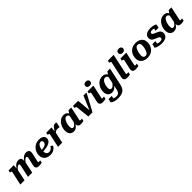

<svg xmlns="http://www.w3.org/2000/svg" viewBox="620 -3100 5664 5664"><g transform="rotate(-45 3451.5 -268.5)"><path d="M26 0H202L285 -392H278L294 -540H75L60 -468L69 -466Q86 -463 98 -458.5Q110 -454 116 -448Q122 -442 120 -433ZM888 -222 916 -345Q923 -375 927 -400Q931 -425 931 -447Q931 -478 917.5 -501.5Q904 -525 878 -538Q852 -551 814 -551Q759 -551 715.5 -526.5Q672 -502 634.5 -458.5Q597 -415 560 -358L566 -304Q595 -348 620.5 -380.5Q646 -413 670.5 -430.5Q695 -448 718 -448Q737 -448 744 -438Q751 -428 751 -411Q751 -399 748.5 -384Q746 -369 740 -347L713 -232Q703 -191 697.5 -165Q692 -139 689.5 -122Q687 -105 687 -91Q687 -59 701 -37.5Q715 -16 740.5 -5.5Q766 5 800 5Q825 5 847.5 3Q870 1 891 -3Q912 -7 929 -10L945 -91Q939 -91 929.5 -89.5Q920 -88 910 -87Q900 -86 889 -86Q876 -86 869.5 -91Q863 -96 863 -108Q863 -115 866 -129Q869 -143 874.5 -165.5Q880 -188 888 -222ZM346 0H522L595 -337Q596 -346 597.5 -362Q599 -378 599.5 -396Q600 -414 600.5 -428.5Q601 -443 601 -450Q601 -481 589 -503.5Q577 -526 553 -538.5Q529 -551 492 -551Q437 -551 394 -526.5Q351 -502 314.5 -459Q278 -416 241 -358L246 -304Q275 -348 301 -380.5Q327 -413 351.5 -430.5Q376 -448 400 -448Q419 -448 425.5 -439Q432 -430 432 -414Q432 -403 429.5 -387Q427 -371 422 -349Z M1278 13Q1198 13 1140.5 -14.5Q1083 -42 1052 -93.5Q1021 -145 1021 -215Q1021 -281 1044 -341.5Q1067 -402 1110 -449Q1153 -496 1214.5 -523.5Q1276 -551 1352 -551Q1418 -551 1461.5 -531.5Q1505 -512 1526.5 -480Q1548 -448 1548 -407Q1548 -357 1521 -320.5Q1494 -284 1441 -260Q1388 -236 1311 -223.5Q1234 -211 1134 -208L1138 -272Q1208 -274 1258 -282.5Q1308 -291 1339 -306.5Q1370 -322 1385 -346.5Q1400 -371 1400 -405Q1400 -425 1393.5 -439Q1387 -453 1373 -460.5Q1359 -468 1337 -468Q1305 -468 1278.5 -449Q1252 -430 1233.5 -396Q1215 -362 1205 -316.5Q1195 -271 1195 -217Q1195 -167 1208 -135.5Q1221 -104 1246.5 -89.5Q1272 -75 1310 -75Q1345 -75 1372 -89Q1399 -103 1420 -126Q1441 -149 1457 -175L1521 -129Q1498 -87 1463.5 -54.5Q1429 -22 1383 -4.5Q1337 13 1278 13Z M1598 0H1774L1853 -369L1847 -370L1866 -540H1647L1632 -468L1641 -466Q1658 -463 1670 -458.5Q1682 -454 1688 -448Q1694 -442 1692 -433ZM2076 -541Q2072 -544 2059.5 -547Q2047 -550 2027 -550Q1993 -550 1966.5 -535Q1940 -520 1916.5 -491.5Q1893 -463 1869.5 -423Q1846 -383 1820 -332L1827 -313Q1843 -334 1858.5 -348.5Q1874 -363 1890.5 -371.5Q1907 -380 1925.5 -383.5Q1944 -387 1964 -387Q1990 -387 2010 -384Q2030 -381 2044 -378Z M2554 -340 2505 -335Q2499 -374 2487.5 -402.5Q2476 -431 2457.5 -447Q2439 -463 2409 -463Q2380 -463 2356.5 -444.5Q2333 -426 2314.5 -395.5Q2296 -365 2283.5 -327.5Q2271 -290 2264.5 -252.5Q2258 -215 2258 -182Q2258 -149 2264.5 -127Q2271 -105 2285 -94Q2299 -83 2320 -83Q2346 -83 2369 -100Q2392 -117 2417 -150Q2442 -183 2473 -233L2491 -198Q2455 -131 2420.5 -84.5Q2386 -38 2346.5 -12.5Q2307 13 2255 13Q2199 13 2159.5 -11.5Q2120 -36 2099.5 -81Q2079 -126 2079 -189Q2079 -242 2092.5 -294Q2106 -346 2131 -392Q2156 -438 2192.5 -474Q2229 -510 2275 -530Q2321 -550 2377 -550Q2437 -550 2475 -523.5Q2513 -497 2532 -450Q2551 -403 2554 -340ZM2694 -544 2626 -222Q2618 -188 2613 -165.5Q2608 -143 2605 -129Q2602 -115 2602 -108Q2602 -96 2609 -91Q2616 -86 2628 -86Q2645 -86 2660 -88.5Q2675 -91 2686 -91L2670 -10Q2654 -7 2634 -3.5Q2614 0 2592.5 2.5Q2571 5 2547 5Q2514 5 2489 -6Q2464 -17 2451 -38Q2438 -59 2438 -91Q2438 -99 2439 -112.5Q2440 -126 2442 -146L2432 -136L2491 -420L2501 -430L2580 -544Z M2978 -540H2766L2751 -468L2762 -466Q2779 -463 2791 -458.5Q2803 -454 2809.5 -448Q2816 -442 2817 -433L2864 0H3037Q3073 -66 3109 -132.5Q3145 -199 3180.5 -265Q3216 -331 3251.5 -397.5Q3287 -464 3323 -530V-540H3199Q3175 -482 3150.5 -423.5Q3126 -365 3101.5 -307Q3077 -249 3052.5 -191Q3028 -133 3003 -74L3022 -53Z M3346 -91Q3346 -105 3349 -122Q3352 -139 3357.5 -165Q3363 -191 3372 -232L3416 -433Q3418 -442 3412 -448Q3406 -454 3394 -458.5Q3382 -463 3365 -466L3355 -468L3371 -540H3613L3545 -222Q3538 -188 3532.5 -165.5Q3527 -143 3524.5 -129Q3522 -115 3522 -108Q3522 -96 3528.5 -91Q3535 -86 3549 -86Q3560 -86 3570 -87Q3580 -88 3589.5 -89.5Q3599 -91 3606 -91L3589 -10Q3572 -6 3552 -3Q3532 0 3509 2.5Q3486 5 3462 5Q3427 5 3401 -6Q3375 -17 3360.5 -38.5Q3346 -60 3346 -91ZM3436 -695Q3436 -737 3463.5 -759.5Q3491 -782 3539 -782Q3585 -782 3611.5 -760.5Q3638 -739 3638 -699Q3638 -657 3610.5 -634Q3583 -611 3535 -611Q3489 -611 3462.5 -632.5Q3436 -654 3436 -695Z M4019 17 4113 -425 4120 -427 4206 -547H4315L4197 4Q4180 87 4140.5 140.5Q4101 194 4036 219.5Q3971 245 3876 245Q3812 245 3762.5 234Q3713 223 3678.5 205.5Q3644 188 3625 170L3648 59H3782L3756 188Q3743 185 3735 175Q3727 165 3723.5 152Q3720 139 3721 127Q3722 115 3727 109Q3739 123 3757 136.5Q3775 150 3803.5 158.5Q3832 167 3873 167Q3916 167 3944.5 152Q3973 137 3990.5 104Q4008 71 4019 17ZM4178 -368 4128 -344Q4121 -380 4108 -406.5Q4095 -433 4073.5 -448Q4052 -463 4019 -463Q3989 -463 3965 -445.5Q3941 -428 3922.5 -399Q3904 -370 3891 -334.5Q3878 -299 3871.5 -262.5Q3865 -226 3865 -194Q3865 -162 3872 -141Q3879 -120 3894.5 -109.5Q3910 -99 3933 -99Q3961 -99 3985.5 -115.5Q4010 -132 4037.5 -165Q4065 -198 4098 -247L4115 -212Q4077 -147 4041 -100Q4005 -53 3964 -28Q3923 -3 3870 -3Q3811 -3 3770 -27Q3729 -51 3708 -95.5Q3687 -140 3687 -203Q3687 -254 3700.5 -303.5Q3714 -353 3740.5 -398Q3767 -443 3804 -477Q3841 -511 3888 -530.5Q3935 -550 3990 -550Q4037 -550 4070.5 -536.5Q4104 -523 4126.5 -498Q4149 -473 4161.5 -440Q4174 -407 4178 -368Z M4480 -651Q4483 -659 4477 -665Q4471 -671 4459 -675.5Q4447 -680 4429 -683L4420 -685L4436 -758H4677L4563 -222Q4556 -188 4550.5 -165.5Q4545 -143 4542.5 -129Q4540 -115 4540 -108Q4540 -96 4546.5 -91Q4553 -86 4567 -86Q4578 -86 4588 -87Q4598 -88 4607.5 -89.5Q4617 -91 4624 -91L4607 -10Q4591 -6 4570.5 -3Q4550 0 4527.5 2.5Q4505 5 4480 5Q4446 5 4420 -6Q4394 -17 4379.5 -38.5Q4365 -60 4365 -91Q4365 -105 4368 -122Q4371 -139 4376.5 -165Q4382 -191 4391 -232Z M4719 -91Q4719 -105 4722 -122Q4725 -139 4730.5 -165Q4736 -191 4745 -232L4789 -433Q4791 -442 4785 -448Q4779 -454 4767 -458.5Q4755 -463 4738 -466L4728 -468L4744 -540H4986L4918 -222Q4911 -188 4905.5 -165.5Q4900 -143 4897.5 -129Q4895 -115 4895 -108Q4895 -96 4901.5 -91Q4908 -86 4922 -86Q4933 -86 4943 -87Q4953 -88 4962.5 -89.5Q4972 -91 4979 -91L4962 -10Q4945 -6 4925 -3Q4905 0 4882 2.5Q4859 5 4835 5Q4800 5 4774 -6Q4748 -17 4733.5 -38.5Q4719 -60 4719 -91ZM4809 -695Q4809 -737 4836.5 -759.5Q4864 -782 4912 -782Q4958 -782 4984.5 -760.5Q5011 -739 5011 -699Q5011 -657 4983.5 -634Q4956 -611 4908 -611Q4862 -611 4835.5 -632.5Q4809 -654 4809 -695Z M5451 -219Q5459 -244 5463.5 -268.5Q5468 -293 5470.5 -317Q5473 -341 5473 -362Q5473 -395 5463.5 -418.5Q5454 -442 5434.5 -454.5Q5415 -467 5382 -467Q5357 -467 5337 -455.5Q5317 -444 5302 -423Q5287 -402 5276 -375Q5265 -348 5256 -318Q5250 -293 5245 -268.5Q5240 -244 5237.5 -220.5Q5235 -197 5235 -175Q5235 -142 5244.5 -118.5Q5254 -95 5274 -82.5Q5294 -70 5326 -70Q5351 -70 5371 -81.5Q5391 -93 5406 -114Q5421 -135 5432 -162Q5443 -189 5451 -219ZM5059 -222Q5059 -273 5072 -321.5Q5085 -370 5111 -411.5Q5137 -453 5175.5 -484Q5214 -515 5266 -533Q5318 -551 5383 -551Q5463 -551 5522.5 -522.5Q5582 -494 5615 -441.5Q5648 -389 5648 -315Q5648 -264 5635.5 -215.5Q5623 -167 5597 -125.5Q5571 -84 5532.5 -53Q5494 -22 5442 -4Q5390 14 5325 14Q5246 14 5186 -14.5Q5126 -43 5092.5 -95.5Q5059 -148 5059 -222Z M5925 11Q5868 11 5819.5 2Q5771 -7 5736 -21Q5701 -35 5681 -49L5709 -174H5837L5808 -43Q5788 -50 5780.5 -62.5Q5773 -75 5773.5 -88Q5774 -101 5781 -111Q5793 -100 5814 -89Q5835 -78 5863.5 -71Q5892 -64 5925 -64Q5955 -64 5975.5 -71.5Q5996 -79 6007 -94Q6018 -109 6018 -133Q6018 -150 6008 -162Q5998 -174 5981 -183.5Q5964 -193 5943.5 -201Q5923 -209 5902 -218Q5865 -233 5831 -251Q5797 -269 5775.5 -298.5Q5754 -328 5754 -377Q5754 -433 5782 -471Q5810 -509 5865 -529.5Q5920 -550 6001 -550Q6051 -550 6092.5 -542Q6134 -534 6163 -522.5Q6192 -511 6205 -500L6181 -387H6055L6076 -489Q6089 -490 6098.5 -480.5Q6108 -471 6112 -458.5Q6116 -446 6109 -435Q6099 -446 6083.5 -455Q6068 -464 6046 -469.5Q6024 -475 5995 -475Q5951 -475 5930.5 -459.5Q5910 -444 5910 -417Q5910 -397 5925.5 -384Q5941 -371 5966.5 -360Q5992 -349 6022 -336Q6060 -321 6095.5 -302Q6131 -283 6154 -253Q6177 -223 6177 -176Q6177 -113 6147.5 -71.5Q6118 -30 6062 -9.5Q6006 11 5925 11Z M6733 -340 6684 -335Q6678 -374 6666.5 -402.5Q6655 -431 6636.5 -447Q6618 -463 6588 -463Q6559 -463 6535.5 -444.5Q6512 -426 6493.5 -395.5Q6475 -365 6462.5 -327.5Q6450 -290 6443.5 -252.5Q6437 -215 6437 -182Q6437 -149 6443.5 -127Q6450 -105 6464 -94Q6478 -83 6499 -83Q6525 -83 6548 -100Q6571 -117 6596 -150Q6621 -183 6652 -233L6670 -198Q6634 -131 6599.5 -84.5Q6565 -38 6525.5 -12.5Q6486 13 6434 13Q6378 13 6338.5 -11.5Q6299 -36 6278.5 -81Q6258 -126 6258 -189Q6258 -242 6271.5 -294Q6285 -346 6310 -392Q6335 -438 6371.5 -474Q6408 -510 6454 -530Q6500 -550 6556 -550Q6616 -550 6654 -523.5Q6692 -497 6711 -450Q6730 -403 6733 -340ZM6873 -544 6805 -222Q6797 -188 6792 -165.5Q6787 -143 6784 -129Q6781 -115 6781 -108Q6781 -96 6788 -91Q6795 -86 6807 -86Q6824 -86 6839 -88.5Q6854 -91 6865 -91L6849 -10Q6833 -7 6813 -3.5Q6793 0 6771.5 2.5Q6750 5 6726 5Q6693 5 6668 -6Q6643 -17 6630 -38Q6617 -59 6617 -91Q6617 -99 6618 -112.5Q6619 -126 6621 -146L6611 -136L6670 -420L6680 -430L6759 -544Z"/></g></svg>

Font: Roboto Serif 20pt
Style: Bold Italic
Weight: 700
Italic angle: -10°
Version: Version 1.007